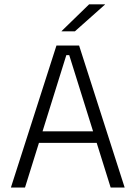

<svg xmlns="http://www.w3.org/2000/svg" viewBox="-20 -844 610 864"><path d="M29 0 234 -639H336L541 0H478L291.5 -596H278.5L92.5 0ZM138.5 -201V-253H431V-201ZM381 -824.5H452.5V-823.5L317 -703H257V-704Z"/></svg>

Font: Anek Gujarati Medium Light
Style: Regular
Weight: 300
Version: Version 1.003